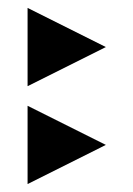

<svg xmlns="http://www.w3.org/2000/svg" viewBox="-20 -508 333 479"><path d="M48.8 -48.8V-244.1L244.1 -146.5ZM48.8 -293V-488.3L244.1 -390.6Z"/></svg>

Font: BabelStone Centaurian
Style: Regular
Weight: 400
Designer: Andrew West
Foundry: BabelStone
Version: Version 1.01 November 6, 2013